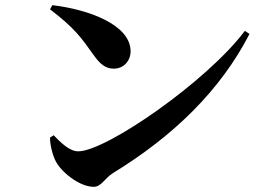

<svg xmlns="http://www.w3.org/2000/svg" viewBox="-20 -724 1040 741"><path d="M182 -704 173 -688C269 -615 294 -578 341 -512C366 -477 387 -459 419 -459C458 -459 484 -490 484 -526C484 -629 320 -688 182 -704ZM925 -605C781 -412 390 -140 282 -140C246 -140 211 -178 187 -202L173 -193C173 -164 183 -125 195 -102C215 -62 285 -3 342 -3C371 -3 384 -36 416 -56C648 -198 830 -374 943 -593Z"/></svg>

Font: Noto Serif CJK TC
Style: Bold
Weight: 700
Designer: Ryoko NISHIZUKA 西塚涼子 (kana & ideographs); Frank Grießhammer (Latin, Greek & Cyrillic); Wenlong ZHANG 张文龙 (bopomofo); San
Foundry: Adobe
Version: Version 2.001;hotconv 1.1.0;makeotfexe 2.6.0